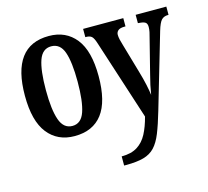

<svg xmlns="http://www.w3.org/2000/svg" viewBox="-110 -675 1119 1034"><g transform="rotate(-15 449.5 -157.5)"><path d="M243 10Q148 10 93.5 -59Q39 -128 39 -269Q39 -547 246 -547Q341 -547 395.5 -478.5Q450 -410 450 -269Q450 -128 397.5 -59Q345 10 243 10ZM245 -46Q294 -46 313.5 -103Q333 -160 333 -269Q333 -379 313.5 -434.5Q294 -490 244 -490Q195 -490 175.5 -434.5Q156 -379 156 -269Q156 -160 176 -103Q196 -46 245 -46ZM458 181Q512 181 546 159.5Q580 138 600.5 99Q621 60 635 6L491 -439Q481 -471 470.5 -480.5Q460 -490 439 -490H435V-536H659V-490H655Q628 -490 617.5 -480.5Q607 -471 607 -457Q607 -445 610.5 -429.5Q614 -414 620 -395L666 -236Q679 -192 686.5 -157Q694 -122 697 -98Q705 -149 720 -205L769 -399Q773 -412 776 -427Q779 -442 779 -455Q779 -475 767.5 -481.5Q756 -488 732 -489L728 -490V-536H899V-490H896Q873 -490 859.5 -476Q846 -462 833 -418L712 -5Q691 67 672.5 113Q654 159 629.5 185Q605 211 567 221.5Q529 232 470 232H458Z"/></g></svg>

Font: Noto Serif ExtraCondensed SemiBold
Style: Regular
Weight: 600
Width: 2
Designer: Monotype Design Team
Foundry: Monotype Imaging Inc.
Version: Version 2.015; ttfautohint (v1.8.4.7-5d5b)